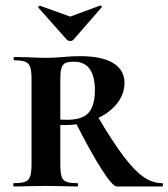

<svg xmlns="http://www.w3.org/2000/svg" viewBox="-20 -674 609 694"><path d="M260 0Q230 0 213 -1L145 -2L80 -1Q62 0 30 0Q28 0 28 -6Q28 -12 30 -12Q58 -12 71 -17Q84 -22 89 -36.5Q94 -51 94 -81V-387Q94 -417 89.5 -431Q85 -445 72 -450.5Q59 -456 32 -456Q29 -456 29 -462Q29 -468 32 -468L81 -467Q121 -465 145 -465Q164 -465 180 -466Q196 -467 208 -468Q241 -471 270 -471Q348 -471 389 -446Q430 -421 430 -374Q430 -333 401.5 -298Q373 -263 323.5 -242.5Q274 -222 215 -222Q183 -222 160 -226L159 -248Q184 -241 222 -241Q279 -241 301 -267.5Q323 -294 323 -347Q323 -451 247 -451Q226 -451 216 -446Q206 -441 202 -427.5Q198 -414 198 -385V-81Q198 -50 202.5 -36Q207 -22 219.5 -17Q232 -12 260 -12Q262 -12 262 -6Q262 0 260 0ZM566 0H402Q387 0 347 -62.5Q307 -125 253 -232L333 -253Q388 -160 427.5 -108Q467 -56 499.5 -34Q532 -12 566 -12Q569 -12 569 -6Q569 0 566 0ZM118 -647Q118 -649 120.5 -651.5Q123 -654 125 -653L234 -614L342 -654H343Q346 -654 347.5 -651.5Q349 -649 347 -647L245 -530Q241 -526 234 -526Q226 -526 222 -530L119 -646Q119 -646 118.5 -646.5Q118 -647 118 -647Z"/></svg>

Font: Cormorant SC
Style: Bold
Weight: 700
Designer: Christian Thalmann (Catharsis Fonts)
Foundry: Catharsis Fonts
Version: Version 4.000